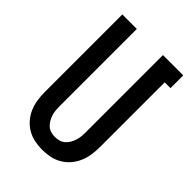

<svg xmlns="http://www.w3.org/2000/svg" viewBox="-218 -831 936 936"><g transform="rotate(45 250.0 -363.5)"><path d="M250 8Q223 8 196.5 2.5Q170 -3 147 -16.5Q124 -30 106.5 -50.5Q89 -71 78.5 -95.5Q68 -120 64 -146.5Q60 -173 60 -200V-735H160V-200Q160 -186 161.5 -172Q163 -158 167.5 -144.5Q172 -131 179.5 -118.5Q187 -106 197.5 -97Q208 -88 222 -84Q236 -80 250 -80Q264 -80 278 -84Q292 -88 302.5 -97Q313 -106 320.5 -118.5Q328 -131 332.5 -144.5Q337 -158 338.5 -172Q340 -186 340 -200V-735H480V-647H440V-200Q440 -173 436 -146.5Q432 -120 421.5 -95.5Q411 -71 393.5 -50.5Q376 -30 353 -16.5Q330 -3 303.5 2.5Q277 8 250 8Z"/></g></svg>

Font: Iosevka Term Curly Semibold
Style: Regular
Weight: 600
Designer: Belleve Invis
Foundry: Belleve Invis
Version: Version 32.3.0